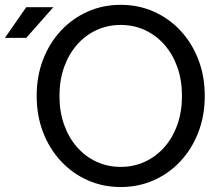

<svg xmlns="http://www.w3.org/2000/svg" viewBox="-20 -752 903 782"><path d="M222.2 -361.3Q222.2 -425.3 241 -478.3Q259.8 -531.2 293.7 -569.8Q327.6 -608.4 373 -629.4Q418.5 -650.4 471.7 -650.4Q524.9 -650.4 570.3 -629.4Q615.7 -608.4 649.7 -569.8Q683.6 -531.2 702.4 -478.3Q721.2 -425.3 721.2 -361.3Q721.2 -297.4 702.4 -244.4Q683.6 -191.4 649.7 -152.8Q615.7 -114.3 570.3 -93.3Q524.9 -72.3 471.7 -72.3Q418.5 -72.3 373 -93.3Q327.6 -114.3 293.7 -152.8Q259.8 -191.4 241 -244.4Q222.2 -297.4 222.2 -361.3ZM129.4 -361.3Q129.4 -280.8 155.5 -213.1Q181.6 -145.5 228.3 -95.5Q274.9 -45.4 337.2 -17.8Q399.4 9.8 471.7 9.8Q543.9 9.8 606.2 -17.8Q668.5 -45.4 715.1 -95.5Q761.7 -145.5 787.8 -213.1Q814 -280.8 814 -361.3Q814 -441.9 787.8 -509.5Q761.7 -577.1 715.1 -627.2Q668.5 -677.2 606.2 -704.8Q543.9 -732.4 471.7 -732.4Q399.4 -732.4 337.2 -704.8Q274.9 -677.2 228.3 -627.2Q181.6 -577.1 155.5 -509.5Q129.4 -441.9 129.4 -361.3ZM86.9 -597.7H0L86.9 -722.7H197.3Z"/></svg>

Font: Giphurs
Style: Regular
Weight: 400
Version: Version 2.010